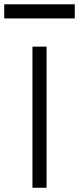

<svg xmlns="http://www.w3.org/2000/svg" viewBox="-20 -887 373 907"><path d="M333.3 -800H0V-866.7H333.3ZM133.3 0V-666.7H200V0Z"/></svg>

Font: Galmuri14 Regular
Style: Regular
Weight: 400
Designer: Lee Minseo (quiple)
Version: Version 2.399;hotconv 1.1.1;makeotfexe 2.6.0 DEVELOPMENT